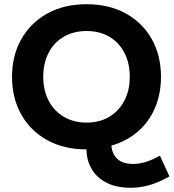

<svg xmlns="http://www.w3.org/2000/svg" viewBox="-20 -698 823 910"><path d="M600 192Q530 192 483 167Q436 142 413 100.5Q390 59 390 10Q282 10 202.5 -34.5Q123 -79 80 -156.5Q37 -234 37 -334Q37 -434 80.5 -511.5Q124 -589 203.5 -633.5Q283 -678 390 -678Q498 -678 577.5 -633.5Q657 -589 700 -511.5Q743 -434 743 -334Q743 -254 715 -187.5Q687 -121 634 -75Q581 -29 508 -8Q511 32 536.5 55.5Q562 79 612 79Q640 79 671 69.5Q702 60 738 40L783 138Q734 166 689.5 179Q645 192 600 192ZM390 -117Q452 -117 498 -144.5Q544 -172 569.5 -221Q595 -270 595 -334Q595 -399 569.5 -448Q544 -497 498 -524Q452 -551 390 -551Q329 -551 282.5 -524Q236 -497 210.5 -448Q185 -399 185 -334Q185 -270 210.5 -221Q236 -172 282.5 -144.5Q329 -117 390 -117Z"/></svg>

Font: Gantari
Style: Bold
Weight: 700
Designer: Anugrah Pasau
Foundry: Lafontype
Version: Version 1.000; ttfautohint (v1.6)